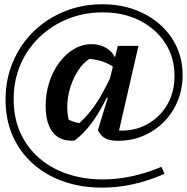

<svg xmlns="http://www.w3.org/2000/svg" viewBox="-20 -680 878 900"><path d="M329 -21Q264 -16 229 -58Q194 -100 194 -184Q194 -242 211 -294.5Q228 -347 258 -387Q288 -427 326.5 -450Q365 -473 410 -473Q447 -473 476.5 -456Q506 -439 519 -411L532 -465H629L538 -68Q611 -65 670 -97.5Q729 -130 763.5 -188.5Q798 -247 798 -324Q798 -411 754.5 -478Q711 -545 635.5 -583.5Q560 -622 461 -622Q373 -622 297 -591Q221 -560 164 -505Q107 -450 75.5 -376Q44 -302 44 -215Q44 -120 81 -46Q118 28 183.5 77Q249 126 337 147Q425 168 527 157.5Q629 147 737 102L751 135Q636 185 526.5 196Q417 207 323 184Q229 161 157.5 106.5Q86 52 46 -29Q6 -110 6 -213Q6 -308 40.5 -389.5Q75 -471 136.5 -531.5Q198 -592 281 -626Q364 -660 460 -660Q542 -660 610.5 -635Q679 -610 729.5 -565.5Q780 -521 808 -460.5Q836 -400 836 -328Q836 -263 813 -207Q790 -151 748.5 -109Q707 -67 652 -43.5Q597 -20 534 -20Q495 -20 473.5 -31.5Q452 -43 439 -70L485 -221L481 -223Q410 -79 329 -21ZM302 -119Q326 -107 352 -103Q394 -141 428 -191Q462 -241 496 -314L509 -368Q465 -398 399 -404Q371 -386 349 -353.5Q327 -321 313 -280.5Q299 -240 296 -198Q293 -156 302 -119Z"/></svg>

Font: Piazzolla SC SemiBold
Style: Italic
Weight: 600
Italic angle: -11.3°
Designer: Juan Pablo del Peral
Foundry: Huerta Tipografica
Version: Version 1.330